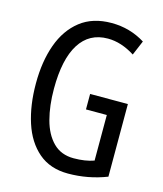

<svg xmlns="http://www.w3.org/2000/svg" viewBox="-110 -807 765 899"><g transform="rotate(15 272.5 -357.0)"><path d="M308 -377H491V-25Q401 10 304 10Q217 10 160.5 -38.5Q104 -87 77 -170.5Q50 -254 50 -359Q50 -466 79.5 -548Q109 -630 169 -677Q229 -724 320 -724Q409 -724 483 -678L453 -607Q387 -649 322 -649Q232 -649 185 -574.5Q138 -500 138 -357Q138 -275 155.5 -209Q173 -143 211.5 -104.5Q250 -66 311 -66Q367 -66 409 -81V-302H308Z"/></g></svg>

Font: Noto Sans ExtraCondensed
Style: Regular
Weight: 400
Width: 2
Designer: Monotype Design Team
Foundry: Monotype Imaging Inc.
Version: Version 2.013; ttfautohint (v1.8.4.7-5d5b)